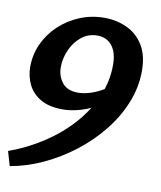

<svg xmlns="http://www.w3.org/2000/svg" viewBox="-82 -577 715 853"><g transform="rotate(10 276.0 -150.0)"><path d="M320 -511Q377 -511 423.5 -489Q470 -467 497.5 -422Q525 -377 525 -307Q525 -234 497 -164Q469 -94 419.5 -32Q370 30 305.5 80Q241 130 168 164Q95 198 20 211L1 146Q84 116 155.5 69Q227 22 280.5 -38Q334 -98 364 -167.5Q394 -237 394 -311Q394 -351 382.5 -376.5Q371 -402 351 -415Q331 -428 304 -428Q262 -428 231 -402.5Q200 -377 183.5 -338.5Q167 -300 167 -262Q167 -222 190 -192.5Q213 -163 262 -163Q288 -163 319 -173Q350 -183 382 -203L356 -119Q317 -98 279.5 -88Q242 -78 207 -78Q147 -78 108.5 -100Q70 -122 51.5 -159Q33 -196 33 -239Q33 -295 55.5 -344Q78 -393 118 -430.5Q158 -468 210 -489.5Q262 -511 320 -511Z"/></g></svg>

Font: Rosario
Style: Italic
Weight: 400
Italic angle: -8.05°
Designer: Hector Gatti
Foundry: Omnibus Type
Version: Version 1.201